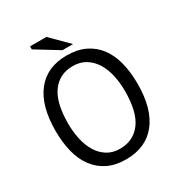

<svg xmlns="http://www.w3.org/2000/svg" viewBox="-202 -1009 1088 1160"><g transform="rotate(-30 342.0 -429.0)"><path d="M56 0ZM56 -350Q56 -525 130 -618.5Q204 -712 341 -712Q415 -712 469 -686Q523 -660 558.5 -612.5Q594 -565 611 -498.5Q628 -432 628 -350Q628 -175 553.5 -81.5Q479 12 341 12Q268 12 214.5 -14Q161 -40 125.5 -87.5Q90 -135 73 -201.5Q56 -268 56 -350ZM144 -350Q144 -292 155.5 -240Q167 -188 191 -148.5Q215 -109 252.5 -85.5Q290 -62 341 -62Q434 -62 487 -132.5Q540 -203 540 -350Q540 -407 528.5 -459.5Q517 -512 492.5 -551.5Q468 -591 430.5 -614.5Q393 -638 341 -638Q249 -638 196.5 -567.5Q144 -497 144 -350ZM410 -752H336L178 -849V-870H292Z"/></g></svg>

Font: PT Sans
Style: Regular
Weight: 400
Version: Version 2.003W OFL; ttfautohint (v1.6)